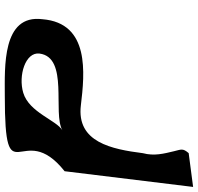

<svg xmlns="http://www.w3.org/2000/svg" viewBox="-32 -778 805 780"><g transform="rotate(90 370.0 -388.5)"><path d="M357.7 -81C287.7 -60 190.8 -89.8 198.1 -147C213.5 -267.1 439.6 -199.5 510 -240C469.1 -216.4 437.4 -105 357.7 -81ZM739.9 -771 602.6 -753C581.8 -729 587.8 -723.1 594.9 -693C604.5 -652.8 615.2 -613.3 602.8 -567C586.7 -441.1 558.7 -297 408.6 -315C278.4 -330.6 74.1 -352 58.6 -159C37.6 5.8 254.6 -6 369.1 -6C788 -6 457.9 -75.7 676.1 -249Z"/></g></svg>

Font: Rocketfuel
Style: Italic
Weight: 400
Designer: Mew Too
Foundry: Cannot Into Space Fonts.
Version: Version 0.27